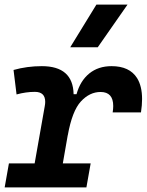

<svg xmlns="http://www.w3.org/2000/svg" viewBox="-32 -815 638 835"><path d="M-11.7 0 6.8 -104.5H118.7L162.6 -353Q164.6 -363.3 164.6 -372.1Q164.6 -415.5 119.6 -415.5Q81.1 -415.5 40 -404.3L26.9 -510.7Q85.4 -527.3 149.9 -527.3Q285.6 -527.3 288.1 -405.3H300.8Q316.9 -463.4 356.2 -495.4Q395.5 -527.3 453.1 -527.3Q531.2 -527.3 564 -475.6Q585.9 -440.4 585.9 -384.3Q585.9 -357.9 581.1 -326.2H458Q460.4 -341.3 460.4 -354Q460.4 -415 405.3 -415Q357.9 -415 319.8 -373.8Q281.7 -332.5 262.7 -226.1V-227.5L241.2 -104.5H362.3L343.8 0ZM273.4 -609.4 387.2 -794.9H522.5L393.1 -609.4Z"/></svg>

Font: CaskaydiaCove NFP SemiBold
Style: Italic
Weight: 600
Italic angle: -10°
Designer: Aaron Bell
Foundry: Saja Typeworks
Version: Version 2111.001; VTT 6.35;Nerd Fonts 3.1.1